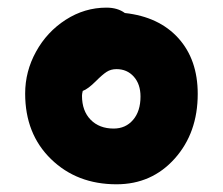

<svg xmlns="http://www.w3.org/2000/svg" viewBox="-20 -768 584 503"><path d="M285.2 -285.2Q181.6 -285.2 113.8 -351.1Q45.9 -417 45.9 -522.9Q45.9 -581.1 74.5 -632.8Q103 -684.6 152.3 -716.3Q201.7 -748 258.8 -748Q288.1 -748 307.1 -733.9Q396.5 -724.1 447.3 -668Q498 -611.8 498 -522Q498 -419.9 437.7 -352.5Q377.4 -285.2 285.2 -285.2ZM194.8 -517.1Q194.8 -477.5 217.5 -454.3Q240.2 -431.2 277.8 -431.2Q309.1 -431.2 328.6 -453.9Q348.1 -476.6 348.1 -515.1Q348.1 -547.4 330.6 -567.1Q313 -586.9 285.2 -586.9Q270.5 -586.9 259.5 -579.8Q248.5 -572.8 231 -555.2Q210.4 -534.7 196.8 -529.8Q194.8 -522 194.8 -517.1Z"/></svg>

Font: Shantell Sans Irregular Bouncy
Style: Bold
Weight: 700
Designer: Stephen Nixon, Anya Danilova, Shantell Martin
Foundry: Arrow Type
Version: Version 1.006;[9816181b4]